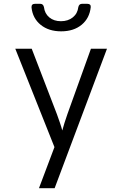

<svg xmlns="http://www.w3.org/2000/svg" viewBox="-20 -805 640 1005"><path d="M184 180 265 -35 60 -550H146L278 -207Q286 -185 294 -161.5Q302 -138 306 -122Q310 -138 317.5 -161.5Q325 -185 333 -208L456 -550H540L266 180ZM300 -641Q235 -641 193 -675Q151 -709 145 -766Q144 -785 163 -785H191Q206 -785 210 -768Q214 -734 238 -714Q262 -694 299 -694Q336 -694 361 -714Q386 -734 390 -768Q394 -785 409 -785H437Q456 -785 455 -768Q449 -710 407.5 -675.5Q366 -641 300 -641Z"/></svg>

Font: Pitagon Sans Mono Light
Style: Regular
Weight: 300
Monospace: yes
Designer: Travis Tran
Foundry: Pitagon
Version: Version 1.001; ttfautohint (v1.8.4.7-5d5b);gftools[0.9.26]